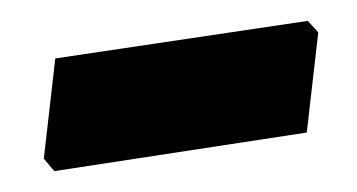

<svg xmlns="http://www.w3.org/2000/svg" viewBox="-20 -346 342 184"><path d="M275 -326 285 -315 274 -219 32 -182 22 -194 33 -290Z"/></svg>

Font: Alegreya Sans SC ExtraBold
Style: Italic
Weight: 800
Italic angle: -7°
Designer: Juan Pablo del Peral
Foundry: Huerta Tipografica
Version: Version 2.007